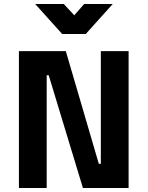

<svg xmlns="http://www.w3.org/2000/svg" viewBox="-20 -934 733 954"><path d="M74 0V-680H307L471 -120H481V-680H619V0H392L222 -560H212V0ZM289 -765 155 -914H297L349 -858L398 -914H540L406 -765Z"/></svg>

Font: Titillium Web
Style: Bold
Weight: 700
Designer: Mohamed Gaber, Accademia di Belle Arti di Urbino
Foundry: Kief Type Foundry, Accademia di Belle Arti di Urbino
Version: Version 3.000